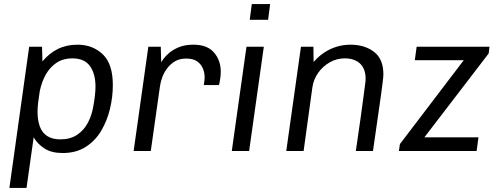

<svg xmlns="http://www.w3.org/2000/svg" viewBox="-20 -740 2437 941"><path d="M26 181 123 -511H186L188 -439Q221 -479 263.5 -500Q306 -521 360 -521Q434 -521 483.5 -474Q533 -427 533 -323Q533 -265 519 -206.5Q505 -148 476 -99Q447 -50 400 -20Q353 10 287 10Q233 10 198.5 -12Q164 -34 145 -67L110 181ZM276 -57Q324 -57 357.5 -79Q391 -101 411 -139Q431 -177 438 -223Q443 -250 445.5 -274Q448 -298 448 -316Q448 -378 421 -416Q394 -454 334 -454Q290 -454 258 -433Q226 -412 205.5 -376.5Q185 -341 175 -294Q170 -264 167 -238Q164 -212 164 -192Q164 -151 175 -120.5Q186 -90 211 -73.5Q236 -57 276 -57Z M635 0 707 -511H768L770 -435Q771 -437 780.5 -450.5Q790 -464 809 -480.5Q828 -497 857.5 -509Q887 -521 928 -521Q996 -521 1029 -482.5Q1062 -444 1062 -388Q1062 -370 1058.5 -349Q1055 -328 1053 -323H979Q981 -337 982 -346.5Q983 -356 983 -362Q983 -383 974.5 -404Q966 -425 946.5 -439Q927 -453 892 -453Q861 -453 838.5 -440Q816 -427 800 -406Q784 -385 775.5 -362Q767 -339 764 -317L719 0Z M1116 0 1188 -511H1273L1201 0ZM1204 -643 1214 -720H1304L1294 -643Z M1383 0 1455 -511H1516L1517 -436Q1540 -463 1568.5 -482Q1597 -501 1630 -511Q1663 -521 1697 -521Q1767 -521 1813 -486Q1859 -451 1859 -376Q1859 -369 1858 -359Q1857 -349 1854.5 -328.5Q1852 -308 1846.5 -268.5Q1841 -229 1831.5 -164Q1822 -99 1808 0H1724Q1738 -94 1746.5 -156Q1755 -218 1760 -255Q1765 -292 1767.5 -311.5Q1770 -331 1771 -339Q1772 -347 1772 -352Q1772 -403 1744.5 -428.5Q1717 -454 1669 -454Q1631 -454 1597 -435Q1563 -416 1540 -384Q1517 -352 1511 -312L1468 0Z M1935 0 1940 -34 2253 -445H2013L2022 -511H2379L2375 -478L2060 -67H2325L2316 0Z"/></svg>

Font: Chivo Medium Light
Style: Italic
Weight: 300
Italic angle: -8.05°
Version: Version 2.002